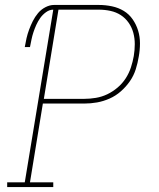

<svg xmlns="http://www.w3.org/2000/svg" viewBox="-20 -755 640 775"><path d="M9 0V-19H80L195 -716Q180 -716 166 -706Q152 -696 142.5 -682.5Q133 -669 126.5 -654.5Q120 -640 115 -625Q110 -610 107 -595Q104 -580 101 -565H80Q83 -583 87 -600.5Q91 -618 97.5 -635.5Q104 -653 112.5 -670Q121 -687 133.5 -702Q146 -717 163.5 -726Q181 -735 198 -735H379Q406 -735 432 -729.5Q458 -724 479.5 -711Q501 -698 515.5 -677Q530 -656 537.5 -631.5Q545 -607 545 -580Q545 -553 540 -526Q536 -501 528 -475.5Q520 -450 504.5 -427.5Q489 -405 468 -386.5Q447 -368 422 -357Q397 -346 371.5 -341.5Q346 -337 320 -337H153L101 -19H195V0ZM320 -356Q343 -356 367 -360Q391 -364 413 -374.5Q435 -385 454.5 -401.5Q474 -418 487.5 -439Q501 -460 508.5 -483Q516 -506 520 -529Q524 -553 524 -577Q524 -601 518 -623Q512 -645 499 -663.5Q486 -682 467.5 -694Q449 -706 426 -711Q403 -716 379 -716H216L157 -356Z"/></svg>

Font: Iosevka Curly Slab ThEx
Style: Italic
Weight: 100
Width: 7
Italic angle: -9°
Monospace: yes
Designer: Belleve Invis
Foundry: Belleve Invis
Version: Version 11.1.0; ttfautohint (v1.8.3)